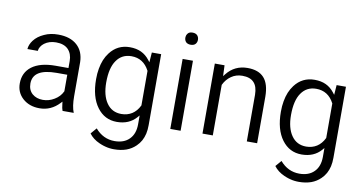

<svg xmlns="http://www.w3.org/2000/svg" viewBox="-87 -980 2713 1431"><g transform="rotate(10 1269.5 -265.0)"><path d="M496.7 -0.5C484.1 -31.2 478.1 -72.5 478.1 -123.4V-381.4C477.6 -408.6 472.5 -432.7 464 -453.9C455.4 -475.1 442.3 -493.2 425.2 -508.8C390.9 -539.5 343.6 -555.2 282.6 -555.2C263 -555.2 244.8 -553.7 227.2 -550.1C209.6 -546.6 192.4 -541.1 176.8 -533.5C145.1 -519.4 119.4 -500.3 100.8 -475.6C84.6 -453.9 75.6 -431.7 74.1 -409.1H152.6C153.7 -420.7 157.2 -431.2 163.7 -441.3C169.8 -451.4 178.3 -460.5 188.9 -468.5C212.6 -486.1 242.3 -495.2 277.1 -495.2C316.9 -495.2 347.6 -484.6 368.8 -463C389.4 -441.3 400 -412.1 400 -375.8V-331V-322.9H392.4H301.8C225.2 -322.9 165.7 -307.3 123.9 -276.1C83.1 -245.3 62.5 -202.5 62.5 -147.1C62.5 -101.8 78.6 -64.5 111.3 -34.8C144.6 -5 186.9 10.1 238.8 10.1C296.7 10.1 346.6 -12.1 388.4 -56.9L399.5 -68.5L401.5 -52.4C404 -28.7 407.6 -11.1 412.1 -0.5ZM172.3 -83.1C151.1 -101.8 140.6 -127.5 140.6 -160.2C140.6 -234.8 200 -272 319.4 -272H392.4H400V-264V-148.1V-146.6L399 -145.1C386.4 -118.4 366.8 -97.2 339 -80.6C311.8 -64 283.1 -55.9 252.4 -55.9C220.2 -55.9 193.5 -65 172.3 -83.1Z M674.6 -66C712.3 -15.1 762.2 10.1 823.7 10.1C885.6 10.1 935 -10.6 970.8 -51.9L983.9 -67V-46.9V0C983.9 48.4 970.3 86.1 943.6 112.8C916.9 140.1 879.6 153.7 832.2 153.7C774.8 153.7 725.9 130.5 685.6 83.6L646.9 128.5C665.5 154.2 692.2 174.8 726.4 189.9C732 192.4 737 194.5 742.6 196.5C747.6 198.5 752.6 200.5 758.2 202C763.7 203.5 768.8 205 774.3 206.5C779.3 208.1 784.4 209.1 789.9 210.1C795.5 211.1 800.5 212.1 806 212.6C811.6 213.1 817.1 213.6 822.7 214.1C828.2 214.6 833.2 214.6 838.8 214.6C873.6 214.6 904.3 209.6 931.5 200C958.2 190.4 981.9 175.3 1002 155.7C1015.6 142.6 1026.7 128 1035.8 111.8C1044.3 95.7 1051.4 78.1 1055.9 58.4C1060.5 38.3 1062.5 16.6 1062.5 -7.1V-544.6H991.9L987.9 -490.2L986.4 -470L974.3 -485.6C956.7 -508.8 935 -526.4 910.3 -538C885.6 -549.6 856.9 -555.2 824.7 -555.2C762.2 -555.2 712.3 -530.5 674.6 -480.6C662 -464 651.4 -445.8 642.8 -425.2C634.3 -404.5 628.2 -381.9 623.7 -357.2C619.1 -332.5 617.1 -305.8 617.1 -277.1C617.1 -187.9 636.3 -117.4 674.6 -66ZM735.5 -433.2C762.2 -472 800 -491.2 847.9 -491.2C907.8 -491.2 953.1 -463 982.9 -406L983.9 -404.5V-402.5V-144.6V-142.6L982.9 -141.1C968.8 -112.3 950.1 -90.7 927.5 -76.1C904.3 -61.5 877.6 -53.9 846.9 -53.9C799 -53.9 761.7 -73 735 -111.8C708.8 -149.6 695.7 -201 695.7 -266.5C695.7 -339.5 708.8 -395.5 735.5 -433.2Z M1304.3 -537.5H1226.2V-7.6H1304.3ZM1221.7 -679.1C1223.7 -673.6 1226.7 -669 1230.7 -664.5C1234.3 -660.5 1239.3 -657.4 1245.3 -655.4C1250.9 -652.9 1257.9 -651.9 1266 -651.9C1281.6 -651.9 1293.7 -655.9 1301.8 -664.5C1309.8 -673 1313.9 -684.1 1313.9 -697.2C1313.9 -710.3 1309.8 -721.4 1301.8 -730.5C1293.7 -739 1281.6 -743.6 1266 -743.6C1257.9 -743.6 1250.9 -742.6 1245.3 -740.6C1239.3 -738 1234.3 -735 1230.7 -730.5C1228.7 -728 1227.2 -725.9 1225.7 -723.4C1224.2 -720.9 1222.7 -718.4 1221.7 -715.9C1220.7 -712.8 1220.2 -709.8 1219.6 -706.8C1219.1 -703.8 1218.6 -700.8 1218.6 -697.2C1218.6 -690.7 1219.6 -684.6 1221.7 -679.1Z M1468.5 -545.1V-15.1H1546.6V-396V-397.5L1547.6 -399.5C1560.7 -426.7 1579.3 -448.9 1603 -465.5C1627.2 -482.6 1655.4 -491.2 1687.2 -491.2C1726.4 -491.2 1755.7 -481.1 1774.8 -460.5C1794 -440.3 1803.5 -409.6 1804 -368.3V-15.1H1882.1V-367.8C1881.6 -431.2 1868 -478.6 1840.3 -509.3C1812.6 -540.1 1771.3 -555.2 1715.4 -555.2C1650.4 -555.2 1598 -530 1558.2 -479.6L1545.6 -463.5L1544.6 -483.6L1542.1 -545.1Z M2073 -66C2110.8 -15.1 2160.7 10.1 2222.2 10.1C2284.1 10.1 2333.5 -10.6 2369.3 -51.9L2382.4 -67V-46.9V0C2382.4 48.4 2368.8 86.1 2342.1 112.8C2315.4 140.1 2278.1 153.7 2230.7 153.7C2173.3 153.7 2124.4 130.5 2084.1 83.6L2045.3 128.5C2064 154.2 2090.7 174.8 2124.9 189.9C2130.5 192.4 2135.5 194.5 2141.1 196.5C2146.1 198.5 2151.1 200.5 2156.7 202C2162.2 203.5 2167.3 205 2172.8 206.5C2177.8 208.1 2182.9 209.1 2188.4 210.1C2194 211.1 2199 212.1 2204.5 212.6C2210.1 213.1 2215.6 213.6 2221.2 214.1C2226.7 214.6 2231.7 214.6 2237.3 214.6C2272 214.6 2302.8 209.6 2330 200C2356.7 190.4 2380.4 175.3 2400.5 155.7C2414.1 142.6 2425.2 128 2434.3 111.8C2442.8 95.7 2449.9 78.1 2454.4 58.4C2458.9 38.3 2461 16.6 2461 -7.1V-544.6H2390.4L2386.4 -490.2L2384.9 -470L2372.8 -485.6C2355.2 -508.8 2333.5 -526.4 2308.8 -538C2284.1 -549.6 2255.4 -555.2 2223.2 -555.2C2160.7 -555.2 2110.8 -530.5 2073 -480.6C2060.5 -464 2049.9 -445.8 2041.3 -425.2C2032.7 -404.5 2026.7 -381.9 2022.2 -357.2C2017.6 -332.5 2015.6 -305.8 2015.6 -277.1C2015.6 -187.9 2034.8 -117.4 2073 -66ZM2134 -433.2C2160.7 -472 2198.5 -491.2 2246.3 -491.2C2306.3 -491.2 2351.6 -463 2381.4 -406L2382.4 -404.5V-402.5V-144.6V-142.6L2381.4 -141.1C2367.3 -112.3 2348.6 -90.7 2325.9 -76.1C2302.8 -61.5 2276.1 -53.9 2245.3 -53.9C2197.5 -53.9 2160.2 -73 2133.5 -111.8C2107.3 -149.6 2094.2 -201 2094.2 -266.5C2094.2 -339.5 2107.3 -395.5 2134 -433.2Z"/></g></svg>

Font: Vazir FD Light
Style: Regular
Weight: 300
Foundry: DejaVu fonts team - Redesigned by Saber Rastikerdar
Version: Version 21.10;October 20, 2019;FontCreator 12.0.0.2547 64-bi